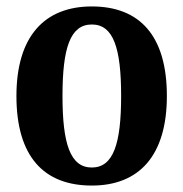

<svg xmlns="http://www.w3.org/2000/svg" viewBox="-20 -566 569 596"><path d="M265 10C412 10 498 -83 498 -268C498 -456 413 -546 265 -546C118 -546 31 -453 31 -268C31 -80 116 10 265 10ZM265 -46C198 -46 174 -120 174 -268C174 -417 198 -490 265 -490C332 -490 356 -417 356 -268C356 -120 332 -46 265 -46Z"/></svg>

Font: Noto Serif Condensed
Style: Bold
Weight: 700
Width: 3
Designer: Monotype Design Team
Foundry: Monotype Imaging Inc.
Version: Version 2.015